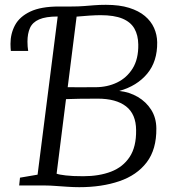

<svg xmlns="http://www.w3.org/2000/svg" viewBox="-20 -770 710 797"><path d="M309 7Q285.5 7 259.5 5.2Q233.5 3.5 210 1.8Q186.5 0 169.5 0H59.5L63 -32.5L136 -45L219.5 -701.5L201 -722L225 -743H276.5Q306 -743 328 -744.8Q350 -746.5 371.2 -748.2Q392.5 -750 419.5 -750Q476 -750 516 -737.5Q556 -725 581.5 -703.5Q607 -682 619.5 -654Q632 -626 632.5 -594.5Q633.5 -515 591 -464Q548.5 -413 475 -392.5Q517 -388 551.8 -367.8Q586.5 -347.5 607.5 -314.5Q628.5 -281.5 629 -237.5Q630 -150 589 -96.2Q548 -42.5 475.2 -17.8Q402.5 7 309 7ZM261 -408Q280.5 -407.5 311.5 -407.8Q342.5 -408 376 -408Q425.5 -408 466 -427.5Q506.5 -447 530.8 -486.2Q555 -525.5 554 -585Q553.5 -624 538 -651.2Q522.5 -678.5 488.2 -692.8Q454 -707 397.5 -707Q379 -707 350.8 -705.2Q322.5 -703.5 298 -701ZM325.5 -38.5Q391.5 -38.5 441 -57.5Q490.5 -76.5 518.2 -118.5Q546 -160.5 545 -230Q544.5 -296.5 503.2 -328.5Q462 -360.5 385.5 -360.5Q344 -360.5 309.2 -360Q274.5 -359.5 254 -358.5L215 -49Q225.5 -45 252.8 -41.8Q280 -38.5 325.5 -38.5ZM25 -558.5Q24.5 -565 24 -571.5Q23.5 -578 23.5 -588Q23.5 -630.5 42.5 -665.8Q61.5 -701 105.8 -722Q150 -743 225 -743L219.5 -701.5Q170 -701.5 142.5 -689.5Q115 -677.5 104.5 -654Q94 -630.5 94 -597Q94 -585 94.8 -576.5Q95.5 -568 97 -558.5Z"/></svg>

Font: Merriweather 36pt Light
Style: Italic
Weight: 300
Italic angle: -7.8°
Version: Version 2.101